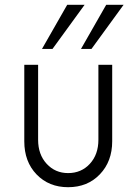

<svg xmlns="http://www.w3.org/2000/svg" viewBox="-20 -770 569 800"><path d="M155 -566.2 260 -750H332.5L198.8 -566.2ZM317.5 -566.2 422.5 -750H495L361.2 -566.2ZM263.8 10Q183.8 10 132.5 -43.1Q81.2 -96.2 81.2 -181.2V-500H138.8V-187.5Q138.8 -126.2 174.4 -87.5Q210 -48.8 263.8 -48.8Q318.8 -48.8 354.4 -87.5Q390 -126.2 390 -187.5V-500H447.5V-181.2Q447.5 -97.5 396.2 -43.8Q345 10 263.8 10Z"/></svg>

Font: Now Light
Style: Regular
Weight: 300
Designer: Alfredo Marco Pradil
Foundry: Alfredo Marco Pradil
Version: Version 1.002;PS 001.002;hotconv 1.0.88;makeotf.lib2.5.64775